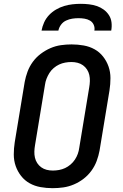

<svg xmlns="http://www.w3.org/2000/svg" viewBox="-20 -975 640 1003"><path d="M255 8Q223 8 192 2.5Q161 -3 135 -17.5Q109 -32 90.5 -55.5Q72 -79 62 -107.5Q52 -136 52 -168Q52 -200 57 -232L109 -547Q114 -574 124 -601Q134 -628 151.5 -652Q169 -676 193 -694Q217 -712 243.5 -723.5Q270 -735 298 -739Q326 -743 354 -743Q386 -743 417 -737.5Q448 -732 474 -717.5Q500 -703 518.5 -679.5Q537 -656 547 -627.5Q557 -599 557 -567Q557 -535 552 -503L500 -188Q495 -161 485 -134Q475 -107 457.5 -83Q440 -59 416.5 -41Q393 -23 366 -11.5Q339 0 311 4Q283 8 255 8ZM256 -84Q272 -84 288.5 -87Q305 -90 320 -97Q335 -104 348.5 -115.5Q362 -127 371.5 -141.5Q381 -156 386.5 -171.5Q392 -187 394 -203L446 -518Q449 -535 449.5 -551.5Q450 -568 446.5 -583.5Q443 -599 434.5 -612Q426 -625 413.5 -634Q401 -643 385.5 -647Q370 -651 353 -651Q337 -651 320.5 -648Q304 -645 289 -638Q274 -631 260.5 -619.5Q247 -608 238 -593.5Q229 -579 223 -563.5Q217 -548 215 -532L163 -217Q160 -200 159.5 -183.5Q159 -167 162.5 -151.5Q166 -136 174.5 -123Q183 -110 195.5 -101Q208 -92 223.5 -88Q239 -84 256 -84ZM197 -815Q201 -837 210.5 -858Q220 -879 236 -896Q252 -913 272.5 -925Q293 -937 314.5 -943.5Q336 -950 358 -952.5Q380 -955 402 -955Q424 -955 445 -952.5Q466 -950 485.5 -943.5Q505 -937 521.5 -925Q538 -913 549 -896Q560 -879 562.5 -858Q565 -837 561 -815H473Q476 -831 469.5 -845.5Q463 -860 450 -867.5Q437 -875 421.5 -877.5Q406 -880 390 -880Q374 -880 357.5 -877.5Q341 -875 325 -867.5Q309 -860 298.5 -845.5Q288 -831 285 -815Z"/></svg>

Font: Iosevka Aile Semibold
Style: Italic
Weight: 600
Italic angle: -9°
Designer: Belleve Invis
Foundry: Belleve Invis
Version: Version 31.1.0; ttfautohint (v1.8.4)